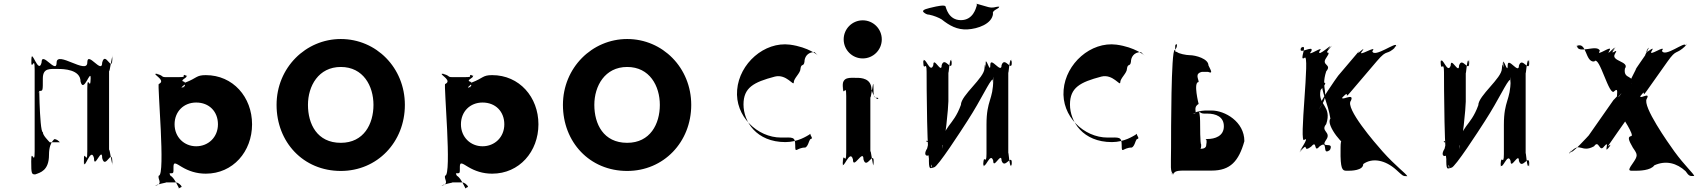

<svg xmlns="http://www.w3.org/2000/svg" viewBox="-20 -942 9369 1058"><path d="M301 -562C329 -562 424 -560 424 -492C442 -424 480 -569 480 -509C480 -441 479 -579 479 -511C479 -433 461 -540 461 -454V-108C461 -22 442 -132 442 -53C442 15 443 -119 443 -51C443 8 480 -139 498 -71C498 -3 543 -139 543 -71C560 -3 598 -130 598 -51C598 17 600 -121 600 -53C600 6 581 -158 581 -108V-559C581 -509 600 -674 600 -615C600 -547 598 -685 598 -617C598 -538 560 -665 543 -597C543 -529 461 -665 461 -597C461 -529 292 -665 292 -597C292 -529 209 -665 209 -597C192 -529 154 -676 154 -617C154 -549 152 -683 152 -615C152 -536 171 -645 171 -559V-108C171 -22 152 -132 152 -53C152 15 154 19 174 19C202 9 250 -2 250 -89C250 -174 294 -176 274 -176C292 -176 300 -168 310 -158H254C245 -168 216 -196 216 -214C196 -214 195 -557 195 -472C195 -404 187 -432 197 -441C217 -441 216 -441 216 -509C216 -569 255 -562 301 -562Z M1369 -257C1369 -407 1264 -528 1114 -528C1060 -528 1067 -512 1001 -487C983 -479 1019 -468 979 -460C970 -460 1019 -458 981 -458C976 -466 1024 -483 986 -494C977 -494 1024 -495 986 -495C977 -505 1030 -521 998 -526C989 -526 1034 -529 996 -529C982 -524 1012 -517 964 -517H892C866 -517 883 -527 837 -536C828 -536 873 -535 835 -535C836 -525 893 -497 855 -479C846 -479 893 26 855 26C846 44 882 71 835 81C826 81 875 82 837 82C837 73 912 63 892 63H950C958 63 979 76 981 88C961 97 965 99 965 92C955 75 945 47 924 29C903 29 902 -141 902 -47C902 35 898 21 916 13C938 13 936 14 936 -24C936 -54 953 -39 982 -22C1019 0 1062 15 1114 15C1264 15 1369 -107 1369 -257ZM1181 -257C1181 -186 1128 -136 1061 -136C995 -136 942 -186 942 -257C942 -327 992 -377 1061 -377C1133 -377 1181 -327 1181 -257Z M1504 -364C1504 -159 1651 0 1858 0C2059 0 2211 -159 2211 -364C2211 -569 2053 -727 1858 -727C1665 -727 1504 -569 1504 -364ZM1677 -364C1677 -468 1735 -573 1858 -573C1982 -573 2038 -468 2038 -364C2038 -259 1985 -155 1858 -155C1727 -155 1677 -259 1677 -364Z M2947 -257C2947 -407 2842 -528 2692 -528C2638 -528 2645 -512 2579 -487C2561 -479 2597 -468 2557 -460C2548 -460 2597 -458 2559 -458C2554 -466 2602 -483 2564 -494C2555 -494 2602 -495 2564 -495C2555 -505 2608 -521 2576 -526C2567 -526 2612 -529 2574 -529C2560 -524 2590 -517 2542 -517H2470C2444 -517 2461 -527 2415 -536C2406 -536 2451 -535 2413 -535C2414 -525 2471 -497 2433 -479C2424 -479 2471 26 2433 26C2424 44 2460 71 2413 81C2404 81 2453 82 2415 82C2415 73 2490 63 2470 63H2528C2536 63 2557 76 2559 88C2539 97 2543 99 2543 92C2533 75 2523 47 2502 29C2481 29 2480 -141 2480 -47C2480 35 2476 21 2494 13C2516 13 2514 14 2514 -24C2514 -54 2531 -39 2560 -22C2597 0 2640 15 2692 15C2842 15 2947 -107 2947 -257ZM2759 -257C2759 -186 2706 -136 2639 -136C2573 -136 2520 -186 2520 -257C2520 -327 2570 -377 2639 -377C2711 -377 2759 -327 2759 -257Z M3082 -364C3082 -159 3229 0 3436 0C3637 0 3789 -159 3789 -364C3789 -569 3631 -727 3436 -727C3243 -727 3082 -569 3082 -364ZM3255 -364C3255 -468 3313 -573 3436 -573C3560 -573 3616 -468 3616 -364C3616 -259 3563 -155 3436 -155C3305 -155 3255 -259 3255 -364Z M4308 -159C4148 -159 4077 -272 4077 -366C4077 -459 4132 -489 4250 -520C4314 -536 4354 -464 4354 -488C4354 -511 4391 -539 4391 -563C4395 -595 4409 -572 4413 -602C4413 -625 4428 -655 4468 -655C4475 -648 4490 -633 4488 -636C4488 -636 4436 -682 4333 -696C4192 -714 4054 -592 4042 -447C4029 -301 4154 -184 4284 -184C4348 -184 4362 -191 4362 -141C4362 -91 4368 -129 4418 -129C4433 -137 4437 -164 4444 -174C4459 -180 4455 -181 4447 -197C4442 -207 4452 -208 4436 -198C4428 -194 4378 -159 4308 -159Z M4734 -830C4792 -830 4839 -783 4839 -725C4839 -667 4792 -620 4734 -620C4676 -620 4629 -667 4629 -725C4629 -783 4676 -830 4734 -830ZM4702 -513C4662 -513 4623 -520 4623 -467C4623 -405 4625 -530 4625 -468C4625 -395 4643 -492 4643 -412V-102C4643 -22 4625 -117 4625 -45C4625 17 4623 -108 4623 -46C4623 8 4663 -126 4680 -64C4680 -2 4738 -126 4738 -64C4755 -2 4795 -119 4795 -46C4795 16 4793 -107 4793 -45C4793 10 4776 -146 4776 -102V-412C4776 -368 4793 -522 4793 -468C4793 -406 4795 -403 4817 -403C4829 -393 4799 -387 4782 -449C4782 -511 4724 -513 4702 -513Z M5361 -907C5368 -928 5356 -919 5362 -918C5375 -915 5350 -924 5363 -921C5384 -915 5414 -906 5426 -903C5455 -896 5460 -904 5484 -906C5497 -903 5472 -906 5485 -903C5487 -895 5444 -885 5452 -866C5446 -810 5368 -783 5311 -780C5254 -777 5212 -801 5169 -835C5155 -844 5126 -856 5101 -861C5087 -861 5077 -868 5069 -875C5056 -889 5095 -896 5124 -903C5137 -906 5184 -917 5190 -907C5193 -902 5205 -831 5275 -831C5343 -831 5358 -899 5361 -907ZM5311 -276C5390 -398 5433 -498 5450 -504C5450 -451 5453 -556 5453 -503C5453 -390 5416 -392 5416 -256V-95C5416 -24 5399 -101 5399 -37C5399 16 5397 -92 5397 -39C5406 4 5436 -110 5453 -57C5453 -4 5499 -110 5499 -57C5517 -4 5556 -103 5556 -39C5556 14 5554 -90 5554 -37C5544 6 5536 -130 5536 -95V-546C5536 -511 5544 -646 5554 -602C5554 -549 5556 -654 5556 -601C5556 -538 5517 -636 5499 -583C5499 -530 5437 -636 5437 -583C5437 -530 5412 -639 5410 -591C5410 -538 5413 -645 5413 -592C5415 -536 5409 -624 5405 -566C5405 -513 5275 -417 5275 -364C5231 -242 5174 -252 5174 -139C5174 -86 5171 -193 5171 -140C5188 -146 5206 -355 5206 -384V-546C5206 -511 5214 -646 5223 -602C5223 -549 5225 -654 5225 -601C5225 -538 5186 -636 5169 -583C5169 -530 5123 -636 5123 -583C5105 -530 5076 -644 5067 -601C5067 -548 5068 -655 5068 -602C5068 -539 5086 -617 5086 -546C5086 -493 5087 -40 5106 -40C5126 -22 5108 6 5108 -70C5108 -155 5107 -160 5087 -160C5077 -170 5105 -177 5089 -124C5055 -71 5115 -71 5115 -124C5115 -177 5139 -174 5122 -170C5102 -170 5099 -166 5099 -81C5097 -1 5104 -14 5127 -20C5146 -20 5277 -223 5311 -276Z M6107 -159C5947 -159 5876 -272 5876 -366C5876 -459 5931 -489 6049 -520C6113 -536 6153 -464 6153 -488C6153 -511 6190 -539 6190 -563C6194 -595 6208 -572 6212 -602C6212 -625 6227 -655 6267 -655C6274 -648 6289 -633 6287 -636C6287 -636 6235 -682 6132 -696C5991 -714 5853 -592 5841 -447C5828 -301 5953 -184 6083 -184C6147 -184 6161 -191 6161 -141C6161 -91 6167 -129 6217 -129C6232 -137 6236 -164 6243 -174C6258 -180 6254 -181 6246 -197C6241 -207 6251 -208 6235 -198C6227 -194 6177 -159 6107 -159Z M6433 -127C6433 -24 6426 8 6448 18C6448 18 6414 16 6445 16C6454 6 6455 -2 6503 -2H6657C6760 -2 6806 -54 6837 -164C6837 -272 6729 -333 6657 -333H6621C6604 -333 6546 -323 6568 -314C6568 -314 6535 -316 6566 -316C6575 -325 6554 -352 6585 -369C6585 -369 6554 -490 6585 -490C6585 -508 6562 -536 6603 -546H6637C6662 -536 6657 -546 6639 -582C6639 -618 6569 -638 6535 -638C6518 -638 6474 -646 6465 -656C6453 -656 6456 -659 6456 -691C6465 -713 6473 -684 6453 -666C6433 -666 6433 -212 6433 -127ZM6593 -275C6593 -306 6588 -319 6589 -323C6589 -323 6585 -325 6591 -325C6595 -321 6602 -316 6616 -316H6633C6680 -316 6724 -299 6724 -246C6724 -192 6675 -176 6633 -176H6621C6629 -176 6631 -166 6627 -144C6627 -126 6611 -122 6595 -122C6599 -126 6599 -138 6599 -146C6593 -146 6593 -253 6593 -275Z M7598 -108C7558 -153 7390 -347 7424 -387C7448 -438 7354 -374 7381 -412C7412 -454 7344 -371 7381 -409C7423 -452 7380 -384 7423 -436C7457 -476 7533 -565 7567 -605C7630 -679 7615 -629 7675 -687C7713 -723 7639 -650 7673 -690C7678 -716 7551 -620 7542 -660C7576 -700 7452 -620 7486 -660C7515 -700 7439 -620 7472 -664L7354 -525C7347 -516 7236 -360 7254 -355C7288 -395 7228 -311 7257 -354C7313 -436 7254 -444 7288 -549C7322 -589 7258 -580 7288 -623C7326 -678 7265 -628 7309 -678C7343 -718 7272 -641 7306 -681C7330 -711 7235 -620 7251 -660C7285 -700 7172 -620 7206 -660C7223 -700 7126 -631 7151 -681C7185 -721 7115 -638 7149 -678C7192 -708 7134 -601 7168 -623C7202 -663 7134 -132 7168 -172C7202 -194 7124 -86 7149 -117C7183 -157 7117 -74 7151 -114C7194 -164 7154 -95 7206 -135C7240 -175 7217 -95 7251 -135C7303 -175 7262 -83 7306 -114C7340 -154 7275 -77 7309 -117C7333 -167 7250 -117 7288 -172C7318 -215 7254 -218 7288 -258C7322 -360 7239 -362 7257 -446C7291 -486 7289 -487 7265 -487C7258 -443 7299 -370 7311 -288C7282 -253 7398 -118 7398 -153C7401 -184 7406 -173 7385 -170C7366 -170 7367 -166 7367 -81C7369 1 7382 -1 7406 -1C7426 -1 7492 -2 7492 -38C7542 -74 7613 -61 7674 -6C7710 26 7708 29 7735 29C7727 13 7671 -26 7598 -108Z M8162 -274C8241 -396 8284 -496 8301 -502C8301 -449 8304 -554 8304 -501C8304 -388 8267 -390 8267 -254V-93C8267 -22 8250 -99 8250 -35C8250 18 8248 -90 8248 -37C8257 6 8287 -108 8304 -55C8304 -2 8350 -108 8350 -55C8368 -2 8407 -101 8407 -37C8407 16 8405 -88 8405 -35C8395 8 8387 -128 8387 -93V-544C8387 -509 8395 -644 8405 -601C8405 -548 8407 -652 8407 -599C8407 -536 8368 -634 8350 -581C8350 -528 8288 -634 8288 -581C8288 -528 8263 -637 8261 -589C8261 -536 8264 -644 8264 -591C8266 -534 8260 -622 8256 -564C8256 -511 8126 -415 8126 -362C8082 -240 8025 -250 8025 -137C8025 -84 8022 -191 8022 -138C8039 -144 8057 -353 8057 -382V-544C8057 -509 8065 -644 8074 -600C8074 -547 8076 -652 8076 -599C8076 -536 8037 -634 8020 -581C8020 -528 7974 -634 7974 -581C7956 -528 7927 -642 7918 -599C7918 -546 7919 -654 7919 -601C7919 -538 7937 -615 7937 -544C7937 -491 7938 -38 7957 -38C7977 -20 7959 9 7959 -68C7959 -153 7958 -158 7938 -158C7928 -168 7956 -175 7940 -122C7906 -69 7966 -69 7966 -122C7966 -175 7990 -172 7973 -168C7953 -168 7950 -164 7950 -79C7948 2 7955 -13 7978 -18C7997 -18 8128 -221 8162 -274Z M9206 -108C9173 -154 9030 -356 9054 -397C9080 -443 9000 -383 9023 -420C9048 -462 8993 -380 9023 -417C9056 -459 9020 -393 9054 -441C9082 -481 9140 -563 9168 -602C9221 -677 9212 -636 9269 -690C9297 -730 9240 -653 9268 -692C9267 -717 9153 -623 9138 -662C9166 -702 9056 -622 9082 -662C9106 -701 9032 -627 9058 -670C9086 -710 9028 -630 9056 -669C9086 -705 9026 -611 9051 -645C9051 -645 8968 -525 8996 -564C9006 -578 8935 -455 8963 -472C8991 -512 8938 -433 8966 -472C8994 -534 8923 -499 8934 -564C8962 -604 8854 -604 8879 -645C8906 -688 8844 -626 8874 -669C8902 -709 8843 -631 8871 -670C8897 -706 8825 -624 8848 -662C8874 -703 8768 -623 8796 -662C8782 -702 8670 -638 8670 -692C8698 -732 8641 -650 8669 -689C8725 -714 8714 -598 8765 -603C8793 -643 8848 -401 8876 -440C8910 -471 8872 -376 8905 -417C8936 -455 8880 -379 8905 -420C8929 -458 8853 -367 8876 -398L8734 -195C8737 -199 8634 -83 8634 -107C8662 -147 8604 -70 8636 -105C8688 -163 8693 -97 8764 -136C8792 -176 8792 -97 8820 -136C8854 -176 8815 -91 8843 -127C8873 -166 8818 -89 8846 -128C8872 -171 8820 -108 8851 -152C8879 -192 8906 -232 8934 -271C8979 -335 8994 -378 8970 -400C8946 -400 8942 -399 8926 -376C8910 -330 8925 -289 8926 -288C8910 -311 8991 -192 8968 -192C8948 -188 8953 -171 8978 -128C9005 -89 9007 -85 8975 -39C8945 3 8959 -1 8989 -1C9013 -1 9076 -2 9096 -31C9160 -60 9220 -43 9268 1C9288 30 9291 28 9316 28C9312 13 9265 -27 9206 -108Z"/></svg>

Font: Hussar Przerywany
Style: Regular
Weight: 400
Foundry: Cannot Into Space Fonts
Version: Version 0.982